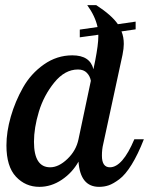

<svg xmlns="http://www.w3.org/2000/svg" viewBox="-20 -720 579 746"><path d="M5 -155Q5 -208 22 -267Q39 -326 69.5 -380Q100 -434 150.5 -469.5Q201 -505 261 -505Q330 -505 343 -451L350 -485Q362 -547 362 -578V-585L290 -575V-605L359 -615Q350 -657 319 -700H354Q414 -661 438 -626L507 -636V-606L452 -598Q461 -577 461 -549Q461 -532 456 -507L381 -160Q376 -140 376 -115Q376 -70 407 -70Q456 -70 502 -179H539Q516 -120 491.5 -80.5Q467 -41 443.5 -23.5Q420 -6 402.5 0Q385 6 365 6Q292 6 285 -92Q261 -49 220 -21.5Q179 6 133 6Q79 6 42 -33.5Q5 -73 5 -155ZM112 -169Q112 -70 175 -70Q208 -70 242 -102.5Q276 -135 285 -179L333 -406Q330 -424 317.5 -437Q305 -450 283 -450Q232 -450 191 -399.5Q150 -349 131 -286Q112 -223 112 -169Z"/></svg>

Font: Lobster Two
Style: Italic
Weight: 400
Designer: Pablo Impallari
Foundry: Pablo Impallari. www.impallari.com
Version: Version 1.006